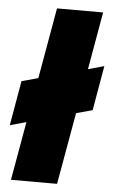

<svg xmlns="http://www.w3.org/2000/svg" viewBox="-53 -777 483 813"><g transform="rotate(5 188.5 -370.0)"><path d="M25 0H221L275 -305L344 -324L377 -514L309 -495L352 -740H156L103 -439L33 -420L0 -230L69 -249Z"/></g></svg>

Font: SVN-Poppins ExtraBold
Style: Italic
Weight: 800
Italic angle: -10°
Designer: Ninad Kale (Devanagari), Jonny Pinhorn (Latin)
Foundry: Indian Type Foundry
Version: Version 3.002 2017